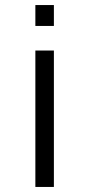

<svg xmlns="http://www.w3.org/2000/svg" viewBox="-20 -560 353 760"><path d="M193.3 -540H120V-457.3H193.3ZM193.3 -360H120V180H193.3Z"/></svg>

Font: Manrope Variable Light
Style: Regular
Weight: 200
Designer: Mikhail Sharanda
Foundry: Mikhail Sharanda
Version: Version 4.505